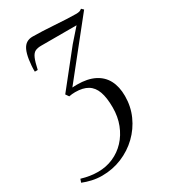

<svg xmlns="http://www.w3.org/2000/svg" viewBox="-220 -604 833 945"><g transform="rotate(-30 197.0 -131.0)"><path d="M76 251.5Q46.5 251.5 19.2 245.2Q-8 239 -31.5 229.5L-25 210.5Q0 218 23.2 221.5Q46.5 225 68 225Q114.5 225 154.5 207.5Q194.5 190 224.5 158Q254.5 126 271.5 82.2Q288.5 38.5 288.5 -14Q288.5 -69.5 276 -104.2Q263.5 -139 236.5 -155.2Q209.5 -171.5 165.5 -171.5Q157.5 -171.5 148.8 -170.8Q140 -170 130.5 -168L118 -186L273.5 -381.5L336.5 -453Q320.5 -453 291.2 -453Q262 -453 230 -453Q198 -453 171.8 -453Q145.5 -453 135 -453Q114.5 -453 101.2 -446.5Q88 -440 79 -419.8Q70 -399.5 61 -358H44.5Q44 -372.5 45.2 -390Q46.5 -407.5 49 -424.5Q54 -456.5 63.2 -476Q72.5 -495.5 86.8 -504.2Q101 -513 121 -513Q146 -513 178.2 -511.5Q210.5 -510 244.2 -507.8Q278 -505.5 308.5 -504Q339 -502.5 360.5 -502.5Q373.5 -502.5 380.8 -504.2Q388 -506 396 -512.5L407.5 -501.5L165.5 -198Q171.5 -198.5 179 -198.8Q186.5 -199 192.5 -199Q251.5 -199 290.8 -179.2Q330 -159.5 349.5 -122.5Q369 -85.5 369 -32.5Q369 26.5 346 78Q323 129.5 282.5 168.5Q242 207.5 189 229.5Q136 251.5 76 251.5Z"/></g></svg>

Font: Merriweather 144pt Light
Style: Italic
Weight: 300
Italic angle: -7.8°
Version: Version 2.101